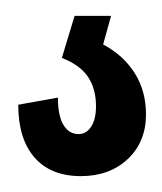

<svg xmlns="http://www.w3.org/2000/svg" viewBox="-20 -20 204 242"><path d="M82 202Q44 202 23.5 178.5Q3 155 3 112L53 103Q53 126 60 137.5Q67 149 79 149Q89 149 95 139.5Q101 130 101 114Q101 92 91 77Q81 62 58 53L74 0H120L110 36Q136 50 150 72.5Q164 95 164 124Q164 159 141 180.5Q118 202 82 202Z"/></svg>

Font: Pathway Extreme Condensed SemiBold
Style: Regular
Weight: 600
Width: 3
Version: Version 1.001;gftools[0.9.26]